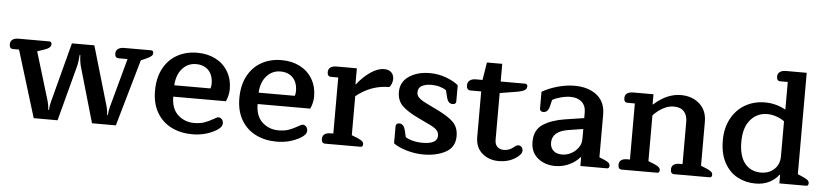

<svg xmlns="http://www.w3.org/2000/svg" viewBox="-45 -953 5204 1211"><g transform="rotate(5 2556.5 -348.0)"><path d="M189 0 59 -423H21Q-2 -423 -2 -451Q-2 -471 12 -481Q26 -491 50 -491H244Q260 -491 260 -474Q260 -452 224 -439L174 -422L267 -115Q274 -91 276 -60H280Q282 -91 289 -115L388 -491H530L640 -115Q647 -91 649 -60H653Q655 -91 662 -115L746 -423H690Q666 -423 666 -451Q666 -471 680.5 -481Q695 -491 719 -491H889Q904 -491 904 -474Q904 -463 894.5 -455Q885 -447 868 -439L830 -422L709 0H558L458 -347Q449 -376 447 -423H443Q440 -376 432 -347L340 0Z M936 -239Q936 -321 967.5 -380Q999 -439 1054.5 -470Q1110 -501 1181 -501Q1247 -501 1297.5 -475Q1348 -449 1376.5 -401Q1405 -353 1405 -289Q1405 -271 1400 -249Q1395 -227 1387 -212H1054Q1054 -136 1096.5 -97Q1139 -58 1199 -58Q1234 -58 1260.5 -66.5Q1287 -75 1320 -94Q1324 -96 1333.5 -101.5Q1343 -107 1349 -107Q1362 -107 1371 -97Q1380 -87 1380 -72Q1380 -58 1371 -47Q1362 -36 1342 -24Q1276 14 1193 14Q1120 14 1061.5 -15Q1003 -44 969.5 -101Q936 -158 936 -239ZM1283 -284Q1288 -297 1288 -314Q1288 -368 1259 -398.5Q1230 -429 1180 -429Q1128 -429 1093 -390Q1058 -351 1054 -284Z M1470 -239Q1470 -321 1501.5 -380Q1533 -439 1588.5 -470Q1644 -501 1715 -501Q1781 -501 1831.5 -475Q1882 -449 1910.5 -401Q1939 -353 1939 -289Q1939 -271 1934 -249Q1929 -227 1921 -212H1588Q1588 -136 1630.5 -97Q1673 -58 1733 -58Q1768 -58 1794.5 -66.5Q1821 -75 1854 -94Q1858 -96 1867.5 -101.5Q1877 -107 1883 -107Q1896 -107 1905 -97Q1914 -87 1914 -72Q1914 -58 1905 -47Q1896 -36 1876 -24Q1810 14 1727 14Q1654 14 1595.5 -15Q1537 -44 1503.5 -101Q1470 -158 1470 -239ZM1817 -284Q1822 -297 1822 -314Q1822 -368 1793 -398.5Q1764 -429 1714 -429Q1662 -429 1627 -390Q1592 -351 1588 -284Z M2034 0Q2011 0 2011 -28Q2011 -68 2064 -68H2080V-423H2034Q2011 -423 2011 -451Q2011 -471 2025 -481Q2039 -491 2064 -491H2192V-390H2195Q2231 -437 2277 -469Q2323 -501 2365 -501Q2394 -501 2410 -485Q2426 -469 2426 -444Q2426 -429 2420.5 -414.5Q2415 -400 2406 -391Q2291 -391 2197 -315V-68L2237 -52Q2257 -43 2265 -35.5Q2273 -28 2273 -17Q2273 0 2258 0Z M2467 -40V-148Q2467 -156 2472.5 -162Q2478 -168 2489 -168Q2517 -168 2527 -129L2537 -86Q2553 -74 2583 -66.5Q2613 -59 2645 -59Q2739 -59 2739 -112Q2739 -132 2727 -145.5Q2715 -159 2694 -170Q2673 -181 2611 -210Q2534 -246 2501.5 -279.5Q2469 -313 2469 -365Q2469 -429 2522 -465Q2575 -501 2654 -501Q2708 -501 2757.5 -482.5Q2807 -464 2835 -440V-337Q2835 -329 2829.5 -324Q2824 -319 2813 -319Q2798 -319 2789 -328.5Q2780 -338 2775 -357L2764 -402Q2747 -414 2722.5 -421Q2698 -428 2670 -428Q2633 -428 2609.5 -415Q2586 -402 2586 -374Q2586 -357 2595.5 -345Q2605 -333 2624 -322Q2643 -311 2687 -290L2720 -274Q2794 -238 2825 -205.5Q2856 -173 2856 -119Q2856 -50 2798.5 -18Q2741 14 2656 14Q2603 14 2549.5 -2Q2496 -18 2467 -40Z M2986 -126V-414H2918Q2906 -414 2899.5 -422Q2893 -430 2893 -444Q2893 -465 2907.5 -476Q2922 -487 2946 -487H2988L3006 -599H3103V-487H3257Q3264 -487 3268.5 -483Q3273 -479 3273 -472Q3273 -456 3260.5 -447.5Q3248 -439 3219 -433L3103 -414V-119Q3103 -89 3118.5 -74Q3134 -59 3161 -59Q3193 -59 3221 -81Q3224 -83 3231.5 -89.5Q3239 -96 3248 -96Q3261 -96 3269.5 -87.5Q3278 -79 3278 -65Q3278 -40 3239 -15Q3193 14 3135 14Q3071 14 3028.5 -23Q2986 -60 2986 -126Z M3336 -126Q3336 -202 3390 -237Q3444 -272 3530 -285L3648 -303V-339Q3648 -381 3622 -405Q3596 -429 3550 -429Q3522 -429 3488.5 -420Q3455 -411 3436 -399L3426 -358Q3421 -338 3411.5 -328.5Q3402 -319 3387 -319Q3376 -319 3370.5 -324.5Q3365 -330 3365 -338V-445Q3408 -470 3463 -485.5Q3518 -501 3570 -501Q3657 -501 3711 -458.5Q3765 -416 3765 -336V-65L3797 -52Q3817 -43 3825 -35.5Q3833 -28 3833 -17Q3833 0 3818 0H3650V-55H3646Q3620 -24 3578.5 -5Q3537 14 3491 14Q3427 14 3381.5 -22.5Q3336 -59 3336 -126ZM3648 -169V-234L3552 -219Q3453 -202 3453 -131Q3453 -99 3473 -80.5Q3493 -62 3528 -62Q3559 -62 3586.5 -77Q3614 -92 3631 -116.5Q3648 -141 3648 -169Z M3912 0Q3889 0 3889 -28Q3889 -68 3942 -68H3958V-423H3912Q3889 -423 3889 -451Q3889 -471 3903 -481Q3917 -491 3942 -491H4070V-427H4073Q4156 -501 4243 -501Q4315 -501 4361.5 -459.5Q4408 -418 4408 -346V-68L4447 -52Q4467 -43 4475 -35.5Q4483 -28 4483 -17Q4483 0 4468 0H4244Q4221 0 4221 -28Q4221 -68 4274 -68H4291V-336Q4291 -378 4269 -401.5Q4247 -425 4204 -425Q4171 -425 4137 -406.5Q4103 -388 4075 -358V-68L4115 -52Q4135 -43 4143 -35.5Q4151 -28 4151 -17Q4151 0 4136 0Z M4531 -240Q4531 -319 4563.5 -378.5Q4596 -438 4651.5 -469.5Q4707 -501 4776 -501Q4845 -501 4907 -467V-642H4860Q4837 -642 4837 -670Q4837 -690 4851.5 -700Q4866 -710 4890 -710H5021V-68L5058 -52Q5078 -43 5086 -35.5Q5094 -28 5094 -17Q5094 0 5079 0H4910V-54H4906Q4883 -23 4845.5 -4.5Q4808 14 4760 14Q4697 14 4645.5 -13.5Q4594 -41 4562.5 -98Q4531 -155 4531 -240ZM4905 -171V-393Q4883 -409 4854 -419Q4825 -429 4796 -429Q4732 -429 4690 -380Q4648 -331 4648 -241Q4648 -151 4685.5 -104.5Q4723 -58 4788 -58Q4839 -58 4872 -89Q4905 -120 4905 -171Z"/></g></svg>

Font: Maitree Semibold
Style: Regular
Weight: 600
Designer: CadsonDemak Team
Foundry: CadsonDemak
Version: Version 1.010